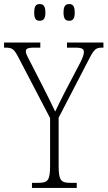

<svg xmlns="http://www.w3.org/2000/svg" viewBox="-28 -923 528 943"><path d="M312 -821C329 -821 339 -830 339 -861C339 -894 329 -903 312 -903C294 -903 284 -894 284 -861C284 -830 294 -821 312 -821ZM167 -821C184 -821 195 -830 195 -861C195 -894 184 -903 167 -903C149 -903 140 -894 140 -861C140 -830 149 -821 167 -821ZM129 0H349V-25H319C272 -25 260 -35 260 -110V-345L413 -640C436 -684 446 -689 475 -689H480V-714H301V-689H341C376 -689 384 -682 384 -668C384 -656 380 -644 367 -617L290 -470C269 -428 253 -397 243 -375C224 -414 205 -455 183 -497L121 -618C109 -641 99 -658 99 -670C99 -682 104 -689 140 -689H170V-714H-8V-689H-2C30 -689 40 -684 61 -644L218 -343V-109C218 -35 206 -25 159 -25H129Z"/></svg>

Font: Noto Serif Armenian Condensed ExtraLight
Style: Regular
Weight: 200
Width: 3
Designer: Monotype Design Team
Foundry: Monotype Imaging Inc.
Version: Version 2.008